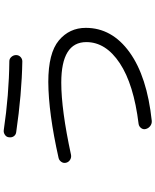

<svg xmlns="http://www.w3.org/2000/svg" viewBox="79 -884 842 1040"><g transform="rotate(-90 500.0 -364.0)"><path d="M181.6 -400.4Q168 -397.5 155.3 -404.8Q142.6 -412.1 138.7 -426.3Q134.8 -440.4 143.1 -452.6Q151.4 -464.8 165 -467.8Q408.2 -522.5 576.2 -523.4Q732.4 -523.4 800.8 -466.3Q869.1 -409.2 869.1 -320.3Q869.1 -178.7 737.3 -83.5Q605.5 11.7 365.2 37.1Q349.6 38.1 337.4 28.8Q325.2 19.5 321.3 4.9Q317.4 -8.8 326.2 -20.5Q335 -32.2 348.6 -34.2Q563.5 -60.5 677.7 -136.2Q792 -211.9 792 -317.4Q792 -453.1 572.3 -453.1Q425.8 -453.1 181.6 -400.4ZM315.4 -764.6Q505.9 -736.3 688.5 -734.4Q702.1 -734.4 711.9 -723.1Q721.7 -711.9 721.7 -697.8Q721.7 -683.6 711.4 -673.8Q701.2 -664.1 687.5 -664.1Q511.7 -667 303.7 -697.3Q290 -699.2 282.2 -710Q274.4 -720.7 276.4 -736.3Q277.3 -750 289.6 -758.3Q301.8 -766.6 315.4 -764.6Z"/></g></svg>

Font: Rounded Mgen+ 1mn regular
Style: Regular
Weight: 400
Designer: [Source Han Sans]
Ryoko NISHIZUKA  (kana & ideographs); Paul D. Hunt (Latin, Greek & Cyrillic); Wenlong ZHANG  (bopomofo
Version: Version 1.059.20150602